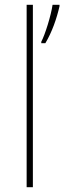

<svg xmlns="http://www.w3.org/2000/svg" viewBox="-20 -780 268 800"><path d="M117 0V-760H91V0ZM228 -754V-760H199C193 -717 168 -636 152 -606V-600H169C197 -647 216 -702 228 -754Z"/></svg>

Font: Noto Sans Gujarati UI Thin
Style: Regular
Weight: 100
Designer: Jelle Bosma - Monotype Design Team, Universal Thirst
Foundry: Monotype Imaging Inc.
Version: Version 2.106